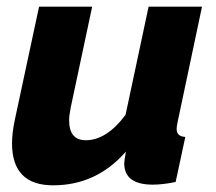

<svg xmlns="http://www.w3.org/2000/svg" viewBox="-20 -545 646 575"><path d="M16 -116Q16 -148 25 -189L97 -525H256L192 -224Q187 -199 187 -185Q187 -125 237 -125Q299 -125 356 -201L425 -525H585L512 -180Q509 -166 509 -159Q509 -136 535 -135L506 0Q467 8 438 8Q352 8 352 -56Q352 -61 357 -91Q269 10 139 10Q16 10 16 -116Z"/></svg>

Font: Raleway-v4020 ExtraBold
Style: Italic
Weight: 800
Italic angle: -12°
Designer: Matt McInerney, Pablo Impallari, Rodrigo Fuenzalida
Foundry: Matt McInerney, Pablo Impallari, Rodrigo Fuenzalida
Version: Version 4.020;PS 004.020;hotconv 1.0.88;makeotf.lib2.5.64775